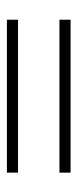

<svg xmlns="http://www.w3.org/2000/svg" viewBox="150 -570 229 570"><g transform="rotate(-90 265.0 -284.5)"><path d="M492 -190H38V-223H492ZM38 -379H492V-346H38Z"/></g></svg>

Font: Abril Fatface
Style: Regular
Weight: 400
Designer: Veronika Burian, Jos Scaglione
Foundry: TypeTogether
Version: Version 1.001